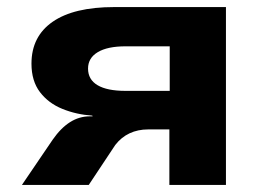

<svg xmlns="http://www.w3.org/2000/svg" viewBox="-20 -523 750 543"><path d="M42 0 129 -128Q152 -161 178 -177.5Q204 -194 234 -194H242L241 -196Q196 -199 156.5 -215Q117 -231 93 -262.5Q69 -294 69 -343Q69 -420 129 -461.5Q189 -503 303 -503H619V0H459V-157H399Q370 -157 346.5 -146Q323 -135 306 -113L231 0ZM335 -266H460V-392H335Q284 -392 256.5 -375.5Q229 -359 229 -329Q229 -298 256 -282Q283 -266 335 -266Z"/></svg>

Font: Nunito Sans 7pt SemiExpanded ExtraBold
Style: Regular
Weight: 800
Width: 6
Designer: Vernon Adams
Foundry: Vernon Adams
Version: Version 3.101;gftools[0.9.27]